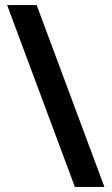

<svg xmlns="http://www.w3.org/2000/svg" viewBox="-20 -734 438 754"><path d="M124 -714 390 0H274L8 -714Z"/></svg>

Font: Noto Sans Armenian SemiBold
Style: Regular
Weight: 600
Designer: Monotype Design Team
Foundry: Monotype Imaging Inc.
Version: Version 2.007